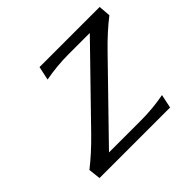

<svg xmlns="http://www.w3.org/2000/svg" viewBox="-132 -695 853 853"><g transform="rotate(-45 295.0 -268.5)"><path d="M47.9 0 41.5 -57.1Q98.6 -101.6 160.6 -165L473.1 -486.3H339.4Q267.6 -486.3 194.3 -472.7L208 -537.1H585.9L590.3 -480.5Q532.7 -436 470.7 -372.1L158.2 -50.8H359.9Q433.6 -50.8 504.9 -64.5L491.2 0Z"/></g></svg>

Font: Classica
Style: Book Oblique
Weight: 400
Italic angle: -12°
Designer: Wojciech Kalinowski "wmk69" (wmk69@o2.pl)
Foundry: Wojciech Kalinowski "wmk69" (wmk69@o2.pl)
Version: Version 2.1.1; 2021-05-14